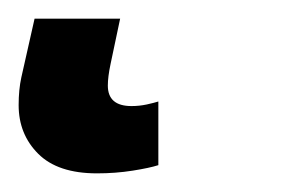

<svg xmlns="http://www.w3.org/2000/svg" viewBox="-40 42 325 206"><path d="M64 228Q22 228 1 207Q-20 186 -20 154.8Q-20 138.2 -17.1 125L-2.9 62H88.9L78.6 110.8Q75.7 124.5 75.7 133.8Q75.7 155.8 101.1 155.8Q109.4 155.8 117.4 154.1Q125.5 152.3 129.9 150.9V219.2Q120.6 222.2 102.3 225.1Q84 228 64 228Z"/></svg>

Font: Open Sans
Style: Bold Italic
Weight: 700
Italic angle: -12°
Designer: Monotype Design Team
Foundry: Monotype Imaging Inc.
Version: Version 3.003; ttfautohint (v1.8.4)